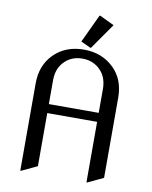

<svg xmlns="http://www.w3.org/2000/svg" viewBox="-103 -1035 894 1130"><g transform="rotate(10 344.0 -470.5)"><path d="M97.7 19.5V-502.9Q97.7 -608.4 163.6 -676.3Q232.9 -747.1 344.2 -747.1Q453.6 -747.1 524.9 -676.3Q590.8 -610.8 590.8 -502.9V-24.4L498 19.5H493.2V-341.8H195.3V-24.4L102.5 19.5ZM195.3 -395.5H493.2V-537.1Q493.2 -602.5 458 -643.1Q414.1 -693.4 344.2 -693.4Q273.9 -693.4 230.5 -643.1Q195.3 -602.1 195.3 -537.1ZM398.9 -960H403.8L489.7 -918.9L381.8 -764.6H377L319.8 -791.5Z"/></g></svg>

Font: Nova Slim
Style: Book
Weight: 400
Version: Version 2.000